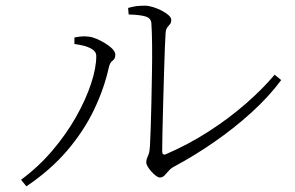

<svg xmlns="http://www.w3.org/2000/svg" viewBox="-20 -688 1040 676"><path d="M431 -660Q448 -665 461.5 -666.5Q475 -668 490 -668Q503 -668 519 -663Q535 -658 549.5 -650.5Q564 -643 573.5 -634.5Q583 -626 583 -618Q583 -608 578.5 -603Q574 -598 569 -591.5Q564 -585 563 -571Q562 -559 560.5 -520.5Q559 -482 557.5 -430Q556 -378 554.5 -323.5Q553 -269 552 -224Q551 -179 551 -156Q551 -140 564 -145Q643 -179 714.5 -225Q786 -271 845.5 -323Q905 -375 947 -425L970 -406Q927 -348 866 -292.5Q805 -237 735 -188.5Q665 -140 594 -102Q582 -96 574 -86.5Q566 -77 559 -70Q552 -63 543 -63Q537 -63 529 -69Q521 -75 513 -84Q505 -93 500 -101.5Q495 -110 495 -116Q495 -125 497.5 -130.5Q500 -136 503.5 -145.5Q507 -155 508 -175Q509 -193 510.5 -233Q512 -273 513 -324.5Q514 -376 515 -430Q516 -484 515.5 -530.5Q515 -577 513 -606Q512 -624 492.5 -630Q473 -636 433 -637ZM242 -533V-556Q251 -558 265 -559.5Q279 -561 292 -559Q304 -558 319.5 -551.5Q335 -545 350.5 -535.5Q366 -526 376 -515.5Q386 -505 386 -495Q386 -481 376.5 -474.5Q367 -468 363 -450Q347 -377 311.5 -302.5Q276 -228 217.5 -159Q159 -90 73 -32L54 -55Q115 -100 164 -157.5Q213 -215 247.5 -276Q282 -337 300.5 -393Q319 -449 319 -491Q319 -506 304 -515Q289 -524 270.5 -528Q252 -532 242 -533Z"/></svg>

Font: Noto Serif JP
Style: Regular
Weight: 200
Designer: Ryoko NISHIZUKA 西塚涼子 (kana & ideographs); Frank Grießhammer (Latin, Greek & Cyrillic); Wenlong ZHANG 张文龙 (bopomofo); San
Foundry: Adobe
Version: Version 2.001;hotconv 1.1.0;makeotfexe 2.6.0